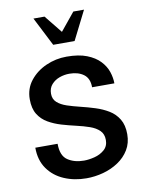

<svg xmlns="http://www.w3.org/2000/svg" viewBox="-95 -938 781 1019"><g transform="rotate(-10 295.0 -428.0)"><path d="M288.1 13.7Q222.7 13.7 168 -9.8Q113.3 -33.2 80.6 -79.6Q47.9 -126 47.9 -193.4H168Q168 -128.9 203.6 -105Q239.3 -81.1 291 -81.1Q317.4 -81.1 348.1 -88.9Q378.9 -96.7 401.4 -116.2Q423.8 -135.7 423.8 -168.9Q423.8 -201.2 404.3 -220.2Q384.8 -239.3 352.5 -250.5Q320.3 -261.7 281.7 -270.5Q243.2 -279.3 205.1 -290.5Q167 -301.8 134.8 -320.3Q102.5 -338.9 83 -370.1Q63.5 -401.4 63.5 -451.2Q63.5 -508.8 97.2 -551.3Q130.9 -593.8 183.6 -617.2Q236.3 -640.6 294.9 -640.6Q360.4 -640.6 403.8 -623.5Q447.3 -606.4 473.1 -579.1Q499 -551.8 509.8 -519.5Q520.5 -487.3 520.5 -457H400.4Q400.4 -504.9 370.6 -526.9Q340.8 -548.8 293.9 -548.8Q266.6 -548.8 240.7 -539.6Q214.8 -530.3 197.3 -510.7Q179.7 -491.2 179.7 -460.9Q179.7 -431.6 199.2 -414.1Q218.8 -396.5 251 -385.7Q283.2 -375 321.8 -365.7Q360.4 -356.4 398.9 -344.2Q437.5 -332 469.7 -312.5Q502 -293 521.5 -260.7Q541 -228.5 541 -179.7Q541 -131.8 519 -95.7Q497.1 -59.6 460.4 -35.2Q423.8 -10.7 378.9 1.5Q334 13.7 288.1 13.7ZM236.3 -714.8 157.2 -870.1H216.8L293.9 -774.4L372.1 -870.1H429.7L351.6 -714.8Z"/></g></svg>

Font: Padauk
Style: Bold
Weight: 700
Designer: Debbi Hosken, Becca Hirsbrunner Spalinger
Foundry: SIL International
Version: Version 5.003